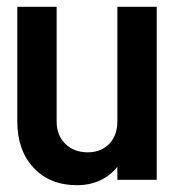

<svg xmlns="http://www.w3.org/2000/svg" viewBox="-20 -530 522 566"><path d="M326 -510H442V0H326V-38Q305 -12 274.5 2Q244 16 207 16Q127 16 79 -35.5Q31 -87 31 -172V-510H147V-172Q147 -131 172.5 -106Q198 -81 239 -81Q278 -81 302 -106Q326 -131 326 -172Z"/></svg>

Font: Akshar Medium
Style: Regular
Weight: 500
Designer: Tall Chai
Foundry: Tall Chai
Version: Version 1.000